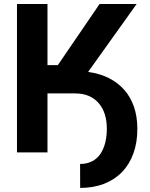

<svg xmlns="http://www.w3.org/2000/svg" viewBox="-20 -747 734 941"><path d="M63.2 0V-727.3H212.7V-427.9H263.5L468 -727.3H649.5L411.9 -394.5Q469.1 -386.7 513.7 -364.2Q558.2 -341.6 589.1 -306.5Q620 -271.3 636.4 -224.1Q652.7 -176.8 653.1 -119.3Q653.8 -51.1 634.4 3.2Q615.1 57.5 578.7 95.5Q542.3 133.5 490.1 153.8Q437.9 174 372.9 174L372.5 56.5Q397 56.5 416 49.9Q435 43.3 449.6 31.6Q464.1 19.9 474.3 3.9Q484.4 -12.1 490.8 -30.7Q497.2 -49.4 500.2 -70Q503.2 -90.6 503.6 -111.5Q504.6 -194.6 463.4 -241.8Q421.9 -289.1 348.7 -289.1H212.7V0Z"/></svg>

Font: Inter P
Style: Bold
Weight: 700
Designer: Rasmus Andersson
Foundry: rsms
Version: Version 3.018;git-588b23468